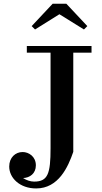

<svg xmlns="http://www.w3.org/2000/svg" viewBox="-20 -1002 558 1052"><path d="M305.5 -924 440 -840.5 458.5 -859 343.5 -981.5H268.5L153.5 -859L172 -840.5ZM127 -750V-713.5H257V-190C257 -50.5 242.5 -7 167 -7C146.5 -7 124.5 -14.5 106.5 -26.5C143.5 -27.5 176.5 -51.5 176.5 -96C176.5 -144.5 137.5 -169 104 -169C64.5 -169 30.5 -139 30.5 -89.5C30.5 -27 88.5 30.5 178 30.5C300.5 30.5 353 -87 381.5 -170V-713.5H481.5V-750Z"/></svg>

Font: Bodoni* 06pt Medium
Style: Regular
Weight: 500
Version: Version 2.3